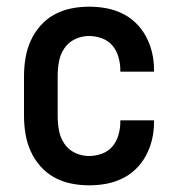

<svg xmlns="http://www.w3.org/2000/svg" viewBox="-20 -548 540 576"><path d="M247 8Q220 8 193 2.5Q166 -3 142.5 -16Q119 -29 101 -49.5Q83 -70 72 -94.5Q61 -119 56.5 -146Q52 -173 52 -200V-320Q52 -347 56.5 -374Q61 -401 72 -425.5Q83 -450 101 -470.5Q119 -491 142.5 -504Q166 -517 193 -522.5Q220 -528 247 -528Q273 -528 298 -523.5Q323 -519 346 -508Q369 -497 387.5 -479Q406 -461 418 -438.5Q430 -416 436 -391Q442 -366 442 -340V-333H341V-337Q341 -357 335.5 -376.5Q330 -396 317.5 -411Q305 -426 286 -433Q267 -440 247 -440Q225 -440 205 -430.5Q185 -421 173 -403Q161 -385 157 -363.5Q153 -342 153 -320V-200Q153 -178 157 -156.5Q161 -135 173 -117Q185 -99 205 -89.5Q225 -80 247 -80Q267 -80 286 -87Q305 -94 317.5 -109Q330 -124 335.5 -143.5Q341 -163 341 -183V-187H442V-180Q442 -154 436 -129Q430 -104 418 -81.5Q406 -59 387.5 -41Q369 -23 346 -12Q323 -1 298 3.5Q273 8 247 8Z"/></svg>

Font: Iosevka Term Semibold
Style: Regular
Weight: 600
Monospace: yes
Designer: Belleve Invis
Foundry: Belleve Invis
Version: Version 31.4.0